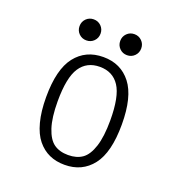

<svg xmlns="http://www.w3.org/2000/svg" viewBox="-123 -761 816 876"><g transform="rotate(20 285.0 -323.0)"><path d="M220.8 -571.2Q206 -556.5 184.5 -556.5Q163 -556.5 148.2 -571.2Q133.5 -586 133.5 -607.5Q133.5 -629 148.2 -643.8Q163 -658.5 184.5 -658.5Q206 -658.5 220.8 -643.8Q235.5 -629 235.5 -607.5Q235.5 -586 220.8 -571.2ZM418.2 -571.2Q403.5 -556.5 382 -556.5Q360.5 -556.5 345.8 -571.2Q331 -586 331 -607.5Q331 -629 345.8 -643.8Q360.5 -658.5 382 -658.5Q403.5 -658.5 418.2 -643.8Q433 -629 433 -607.5Q433 -586 418.2 -571.2ZM285 11Q243.5 11 210.8 -3.8Q178 -18.5 153 -49Q128 -79.5 114.5 -130.8Q101 -182 101 -251Q101 -386 150.2 -449Q199.5 -512 285 -512Q370 -512 419.2 -448.8Q468.5 -385.5 468.5 -251Q468.5 -115.5 419.2 -52.2Q370 11 285 11ZM412.5 -251Q412.5 -366.5 380.2 -415.5Q348 -464.5 285 -464.5Q222 -464.5 189.5 -415.5Q157 -366.5 157 -251Q157 -172 173 -123.5Q189 -75 216.2 -55.8Q243.5 -36.5 285 -36.5Q326.5 -36.5 353.8 -55.8Q381 -75 396.8 -123.5Q412.5 -172 412.5 -251Z"/></g></svg>

Font: League Mono Narrow UltraLight
Style: Regular
Weight: 200
Width: 3
Designer: Tyler Finck
Foundry: The League of Moveable Type / Tyler Finck
Version: Version 2.210